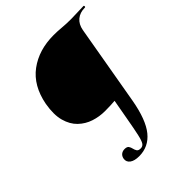

<svg xmlns="http://www.w3.org/2000/svg" viewBox="-227 -757 1078 1078"><g transform="rotate(-45 312.0 -217.5)"><path d="M245 193Q208 193 189 179Q170 165 173 142Q176 124 187.5 115Q199 106 215 106Q234 106 240.5 115.5Q247 125 249.5 137Q252 149 258 158.5Q264 168 282 168Q298 168 307 155Q316 142 324.5 104Q333 66 346 -8L367 -125Q331 -122 288 -122Q244 -122 202.5 -135.5Q161 -149 129 -179.5Q97 -210 83 -260.5Q69 -311 82 -386Q105 -507 186.5 -567.5Q268 -628 386 -628Q417 -628 448.5 -625Q480 -622 519 -622Q545 -622 571 -623.5Q597 -625 619 -625Q624 -625 624 -619Q624 -613 619 -613Q580 -613 554.5 -592Q529 -571 522 -532L439 -55Q416 75 368 134Q320 193 245 193Z"/></g></svg>

Font: Cormorant Light SemiBold
Style: Italic
Weight: 600
Italic angle: -10°
Version: Version 4.000